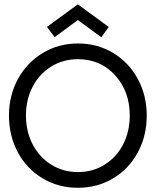

<svg xmlns="http://www.w3.org/2000/svg" viewBox="-20 -878 760 910"><path d="M239 -702 202.5 -750.5 349 -857.5 495.5 -750 460 -701.5 349 -783ZM22.5 -330.5Q22.5 -425.5 65.2 -503.8Q108 -582 183 -627Q258 -672 349.5 -672Q441.5 -672 516.2 -627Q591 -582 633.2 -503.8Q675.5 -425.5 675.5 -330.5Q675.5 -235 633.8 -156.8Q592 -78.5 517 -33.2Q442 12 349.5 12Q256 12 181 -33.2Q106 -78.5 64.2 -156.8Q22.5 -235 22.5 -330.5ZM595 -330.5Q595 -444.5 525.8 -521Q456.5 -597.5 349.5 -597.5Q279 -597.5 222.5 -562.5Q166 -527.5 134.5 -466.5Q103 -405.5 103 -330.5Q103 -255.5 134.5 -194.2Q166 -133 222.5 -97.8Q279 -62.5 349.5 -62.5Q420 -62.5 476.5 -98Q533 -133.5 564 -194.5Q595 -255.5 595 -330.5Z"/></svg>

Font: League Spartan
Style: Regular
Weight: 350
Foundry: The League of Moveable Type
Version: Version 2.002